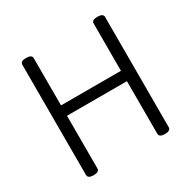

<svg xmlns="http://www.w3.org/2000/svg" viewBox="-194 -1079 1276 1282"><g transform="rotate(-30 444.0 -438.0)"><path d="M169 14Q125 14 125 -14V-863Q125 -877 136 -883.5Q147 -890 169 -890Q213 -890 213 -863V-499H675V-863Q675 -877 686 -883.5Q697 -890 719 -890Q763 -890 763 -863V-14Q763 0 752 7Q741 14 719 14Q675 14 675 -14V-419H213V-14Q213 0 202 7Q191 14 169 14Z"/></g></svg>

Font: Playwrite GB J
Style: Regular
Weight: 400
Designer: Veronika Burian, José Scaglione
Foundry: TypeTogether
Version: Version 1.002